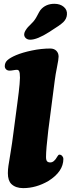

<svg xmlns="http://www.w3.org/2000/svg" viewBox="-20 -970 369 1000"><path d="M235.4 -802.7Q173.3 -763.2 137.2 -763.2Q123 -763.2 114 -771.7Q105 -780.3 106 -793Q106.9 -802.2 113.5 -812.5Q120.1 -822.8 125.7 -828.9Q131.3 -835 147 -850.6Q161.1 -863.8 173.3 -887.5Q185.5 -911.1 190.4 -917.5Q217.3 -950.2 263.2 -950.2Q293.5 -950.2 312.3 -934.1Q331.1 -918 328.6 -893.6Q327.1 -872.1 310.1 -855Q293.5 -838.9 235.4 -802.7ZM50.3 -280.8 70.8 -436Q75.2 -468.3 77.6 -489.5Q80.1 -510.7 82 -531.7Q84 -552.7 84 -565.2Q84 -577.6 82.8 -587.9Q81.5 -598.1 77.9 -602.3Q74.2 -606.4 68.8 -606.4Q61 -606.4 49.3 -604.2Q37.6 -602.1 30.3 -602.1Q18.6 -602.1 11.7 -608.9Q4.9 -615.7 4.9 -625.5Q4.9 -644 18.8 -656.7Q32.7 -669.4 63.5 -682.6Q97.2 -696.8 146.2 -707Q195.3 -717.3 241.7 -717.3Q261.7 -717.3 273.4 -705.6Q285.2 -693.8 285.2 -675.3Q285.2 -661.1 277.1 -621.6Q269 -582 265.1 -550.3L231.4 -290.5Q219.7 -191.4 219.7 -152.3Q219.7 -136.2 225.1 -130.1Q230.5 -124 242.2 -124Q261.7 -124 278.3 -154.3Q284.2 -164.6 289.1 -164.6Q297.9 -164.6 304 -157.5Q310.1 -150.4 310.1 -142.6Q310.1 -76.2 231.9 -27.3Q168 9.8 100.6 9.8Q61.5 9.8 39.1 -11.7Q21 -29.8 21 -67.9Q21 -86.4 23.9 -106.4Q26.9 -126.5 34.9 -174.3Q43 -222.2 50.3 -280.8Z"/></svg>

Font: Cooper* ExtraBold
Style: Italic
Weight: 800
Italic angle: -7°
Designer: Owen Earl
Foundry: indestructible type*
Version: Version 0.001